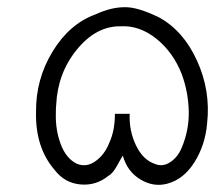

<svg xmlns="http://www.w3.org/2000/svg" viewBox="-20 -513 617 533"><path d="M135 -197C134.3 -167 138.8 -139 148.5 -113C158.2 -87 172.7 -69 192 -59C210 -51 227.7 -53.2 245 -65.5C262.3 -77.8 275.3 -95.3 284 -118C294 -140 299 -166.3 299 -197H340C338.7 -165.7 344.5 -136.5 357.5 -109.5C370.5 -82.5 388 -65.3 410 -58C424 -52 438 -53.5 452 -62.5C466 -71.5 476.7 -84.7 484 -102C498 -134.7 504.7 -168.5 504 -203.5C503.3 -238.5 497 -272.7 485 -306C469 -347.3 445.3 -380.5 414 -405.5C382.7 -430.5 349.7 -442 315 -440C269.7 -440.7 229.2 -419.2 193.5 -375.5C157.8 -331.8 138.7 -280.7 136 -222C135.3 -216 135 -207.7 135 -197ZM80 -201C79.3 -262.3 94.7 -318.7 126 -370C157.3 -421.3 197 -455.7 245 -473C273.7 -486.3 300.7 -493 326 -493C349.3 -493.7 381 -484.3 421 -465C466.3 -440.3 501.7 -400.2 527 -344.5C552.3 -288.8 561.7 -231 555 -171C551.7 -131 540 -95 520 -63C500 -31 474.7 -11 444 -3C418.7 3.7 393.8 -0.3 369.5 -15C345.2 -29.7 329 -51.7 321 -81C319 -78.3 313.8 -69.3 305.5 -54C297.2 -38.7 289 -29 281 -25C258.3 -6.3 232.3 1.7 203 -1C173.7 -3.7 149.7 -17.3 131 -42C95.7 -83.3 78.7 -136.3 80 -201Z"/></svg>

Font: naYanakamik
Style: Regular
Weight: 500
Designer: Nagarjuna G.,Vikas B.,Ruchir J.,Tushar G.,Vinay J.
Foundry: gnowledge lab
Version: 1.1